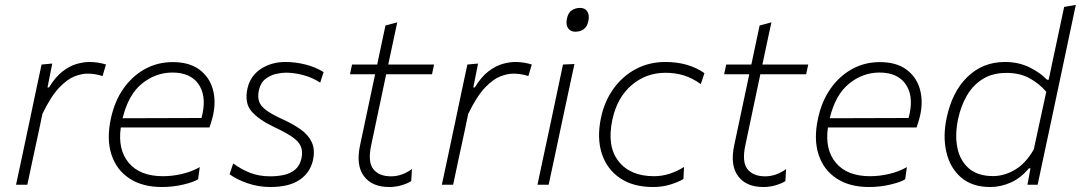

<svg xmlns="http://www.w3.org/2000/svg" viewBox="-20 -760 4446 790"><path d="M46 0Q58 -56 69 -107.2Q80 -158.5 93 -220.5L103.5 -270Q113 -315.5 125.2 -373.5Q137.5 -431.5 151 -494.5L195 -498.5L175.5 -400H181.5Q208 -443.5 237.2 -466Q266.5 -488.5 295.2 -496.8Q324 -505 348.5 -505Q366.5 -505 384.8 -502Q403 -499 416 -494.5L402 -447Q383.5 -453 368.5 -455Q353.5 -457 339.5 -457Q316 -457 286.2 -445.5Q256.5 -434 223 -398.8Q189.5 -363.5 154.5 -291.5L139.5 -219.5Q126.5 -159 115.2 -107.2Q104 -55.5 92.5 0Z M646 9.5Q566 9.5 512.5 -25.8Q459 -61 438.5 -124.2Q418 -187.5 436 -271Q451 -342.5 487.5 -394.8Q524 -447 576.2 -475.8Q628.5 -504.5 690.5 -504.5Q757.5 -504.5 798.8 -474.8Q840 -445 854.8 -395.8Q869.5 -346.5 857 -287.5Q854.5 -275.5 850 -261Q845.5 -246.5 842 -235.5H477Q464 -144 510.2 -89.5Q556.5 -35 650.5 -35Q689.5 -35 729.8 -44.5Q770 -54 802 -72.5L795 -22.5Q777.5 -11 735 -0.8Q692.5 9.5 646 9.5ZM689.5 -461.5Q620.5 -461.5 564.2 -416Q508 -370.5 484.5 -273.5L809 -274.5Q811.5 -284.5 813.5 -293.5Q829 -369 795.8 -415.2Q762.5 -461.5 689.5 -461.5Z M1092.5 9.5Q1044 9.5 999.2 -5.8Q954.5 -21 924.5 -43L939.5 -87.5Q972 -63.5 1008.8 -49Q1045.5 -34.5 1092.5 -34.5Q1121.5 -34.5 1148.2 -40.2Q1175 -46 1194.2 -62Q1213.5 -78 1220.5 -108.5Q1226.5 -138 1217.2 -158.8Q1208 -179.5 1181.2 -197.5Q1154.5 -215.5 1107.5 -237.5Q1044.5 -267.5 1015 -301.8Q985.5 -336 998 -395Q1009.5 -447.5 1053 -476.2Q1096.5 -505 1154.5 -505Q1195.5 -505 1237 -494.5Q1278.5 -484 1311.5 -463.5L1297.5 -420Q1266.5 -440.5 1228.5 -450.8Q1190.5 -461 1157 -461Q1139 -461 1115.5 -455.8Q1092 -450.5 1071.8 -434.8Q1051.5 -419 1045 -387.5Q1040 -363 1045.5 -344.2Q1051 -325.5 1073.2 -308.2Q1095.5 -291 1140 -270.5Q1183.5 -251 1215.8 -228.5Q1248 -206 1262.5 -175.5Q1277 -145 1268 -102Q1256.5 -49.5 1212.8 -20Q1169 9.5 1092.5 9.5Z M1581.5 9.5Q1510.5 9.5 1477.2 -35.5Q1444 -80.5 1461.5 -162.5Q1480 -250.5 1496 -325Q1512 -399.5 1523.5 -454.5H1420L1428.5 -494.5H1532Q1541 -537 1549 -575Q1557 -613 1566 -655L1614.5 -668Q1604 -619 1595.8 -580.5Q1587.5 -542 1577.5 -494.5H1766L1757.5 -454.5H1569L1507.5 -163.5Q1492.5 -94.5 1515.8 -64.5Q1539 -34.5 1589 -34.5Q1634 -34.5 1675 -64.5L1672 -15Q1659 -6 1633.8 1.8Q1608.5 9.5 1581.5 9.5Z M1798 0Q1810 -56 1821 -107.2Q1832 -158.5 1845 -220.5L1855.5 -270Q1865 -315.5 1877.2 -373.5Q1889.5 -431.5 1903 -494.5L1947 -498.5L1927.5 -400H1933.5Q1960 -443.5 1989.2 -466Q2018.5 -488.5 2047.2 -496.8Q2076 -505 2100.5 -505Q2118.5 -505 2136.8 -502Q2155 -499 2168 -494.5L2154 -447Q2135.5 -453 2120.5 -455Q2105.5 -457 2091.5 -457Q2068 -457 2038.2 -445.5Q2008.5 -434 1975 -398.8Q1941.5 -363.5 1906.5 -291.5L1891.5 -219.5Q1878.5 -159 1867.2 -107.2Q1856 -55.5 1844.5 0Z M2191.5 0Q2203.5 -56 2214.2 -107.2Q2225 -158.5 2238.5 -220.5L2249 -270Q2262.5 -333 2273.5 -386Q2284.5 -439 2296.5 -494.5L2343.5 -496.5Q2331 -439 2320 -386.8Q2309 -334.5 2295 -270L2284.5 -220.5Q2271.5 -159 2260.5 -107.5Q2249.5 -56 2237.5 0ZM2347 -629.5Q2327.5 -629.5 2317.5 -644Q2307.5 -658.5 2312.5 -682.5Q2317.5 -707.5 2332.5 -717.5Q2347.5 -727.5 2367 -727.5Q2387 -727.5 2396.5 -712.8Q2406 -698 2401 -674Q2396 -650 2381.8 -639.8Q2367.5 -629.5 2347 -629.5Z M2667 9.5Q2585 9.5 2531 -27.2Q2477 -64 2456.2 -128Q2435.5 -192 2452.5 -274Q2466.5 -342 2503.8 -394.2Q2541 -446.5 2596 -475.8Q2651 -505 2717.5 -505Q2813 -505 2878.5 -459L2863.5 -414Q2828.5 -439 2793.5 -449.8Q2758.5 -460.5 2717.5 -460.5Q2639 -460.5 2579.2 -410Q2519.5 -359.5 2499.5 -267Q2476.5 -158.5 2524.8 -96.8Q2573 -35 2671 -35Q2704 -35 2735.5 -45.2Q2767 -55.5 2794.5 -73L2792 -23.5Q2771.5 -11 2738.5 -0.8Q2705.5 9.5 2667 9.5Z M3121 9.5Q3050 9.5 3016.8 -35.5Q2983.5 -80.5 3001 -162.5Q3019.5 -250.5 3035.5 -325Q3051.5 -399.5 3063 -454.5H2959.5L2968 -494.5H3071.5Q3080.5 -537 3088.5 -575Q3096.5 -613 3105.5 -655L3154 -668Q3143.5 -619 3135.2 -580.5Q3127 -542 3117 -494.5H3305.5L3297 -454.5H3108.5L3047 -163.5Q3032 -94.5 3055.2 -64.5Q3078.5 -34.5 3128.5 -34.5Q3173.5 -34.5 3214.5 -64.5L3211.5 -15Q3198.5 -6 3173.2 1.8Q3148 9.5 3121 9.5Z M3555.5 9.5Q3475.5 9.5 3422 -25.8Q3368.5 -61 3348 -124.2Q3327.5 -187.5 3345.5 -271Q3360.5 -342.5 3397 -394.8Q3433.5 -447 3485.8 -475.8Q3538 -504.5 3600 -504.5Q3667 -504.5 3708.2 -474.8Q3749.5 -445 3764.2 -395.8Q3779 -346.5 3766.5 -287.5Q3764 -275.5 3759.5 -261Q3755 -246.5 3751.5 -235.5H3386.5Q3373.5 -144 3419.8 -89.5Q3466 -35 3560 -35Q3599 -35 3639.2 -44.5Q3679.5 -54 3711.5 -72.5L3704.5 -22.5Q3687 -11 3644.5 -0.8Q3602 9.5 3555.5 9.5ZM3599 -461.5Q3530 -461.5 3473.8 -416Q3417.5 -370.5 3394 -273.5L3718.5 -274.5Q3721 -284.5 3723 -293.5Q3738.5 -369 3705.2 -415.2Q3672 -461.5 3599 -461.5Z M4055 9.5Q3979.5 9.5 3934 -30.2Q3888.5 -70 3873.8 -134.8Q3859 -199.5 3875 -274.5Q3897.5 -382.5 3960.8 -443.8Q4024 -505 4115 -505Q4171 -505 4215.8 -483Q4260.5 -461 4288 -432H4295L4308 -494Q4321.5 -556 4334 -616Q4346.5 -676 4358.5 -731.5L4406.5 -740Q4393.5 -679 4380.8 -618.5Q4368 -558 4354.5 -494L4296.5 -220.5Q4283 -158.5 4272.2 -107.2Q4261.5 -56 4249.5 0H4207.5L4220 -67.5H4213.5Q4180 -27 4138.5 -8.8Q4097 9.5 4055 9.5ZM4066 -35.5Q4112 -35.5 4156.2 -61.5Q4200.5 -87.5 4233.5 -145L4285 -382.5Q4254.5 -417.5 4214.8 -438.8Q4175 -460 4121 -460Q4064 -460 4023.8 -435Q3983.5 -410 3958.5 -367Q3933.5 -324 3922 -269.5Q3908.5 -205.5 3919.2 -152.2Q3930 -99 3966.5 -67.2Q4003 -35.5 4066 -35.5Z"/></svg>

Font: Commissioner ExtraLight
Style: Italic
Weight: 200
Italic angle: -12°
Designer: Kostas Bartsokas
Foundry: Kostas Bartsokas
Version: Version 1.000; ttfautohint (v1.8.3)